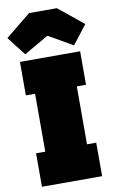

<svg xmlns="http://www.w3.org/2000/svg" viewBox="-140 -1112 704 1169"><g transform="rotate(-10 212.0 -527.5)"><path d="M21 -565V-772H393V-565H336V-207H393V0H21V-207H78V-565ZM299 -1055 453 -930 363 -814 213 -900 61 -812 -29 -928 127 -1055Z"/></g></svg>

Font: Hepta Slab ExtraLight Black
Style: Regular
Weight: 900
Version: Version 1.102